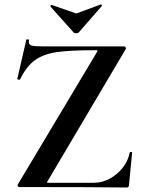

<svg xmlns="http://www.w3.org/2000/svg" viewBox="-20 -831 645 853"><path d="M406 -608Q292 -608 232.5 -599.5Q173 -591 135 -563.5Q97 -536 69 -478Q68 -477 65 -477Q56 -477 57 -481L97 -655Q97 -656 101 -656Q111 -656 109 -653Q108 -650 108 -645Q108 -633 119.5 -629Q131 -625 166 -625H531Q536 -625 538.5 -620Q541 -615 538 -612L192 -27Q188 -22 189 -20.5Q190 -19 196 -19H398Q434 -19 468 -37.5Q502 -56 526 -87Q550 -118 556 -153Q557 -156 562 -156Q567 -156 567 -153L553 -8Q553 -5 550.5 -1.5Q548 2 544 2Q395 0 65 0Q61 0 59 -4.5Q57 -9 60 -13L411 -600Q414 -605 413.5 -606.5Q413 -608 406 -608ZM204 -804Q204 -806 206.5 -808Q209 -810 210 -809L319 -771L427 -811H428Q431 -811 432.5 -808.5Q434 -806 432 -804L330 -687Q326 -683 319 -683Q311 -683 307 -687L204 -802Z"/></svg>

Font: Cormorant Unicase
Style: Bold
Weight: 700
Designer: Christian Thalmann (Catharsis Fonts)
Foundry: Catharsis Fonts
Version: Version 4.000